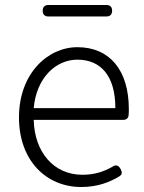

<svg xmlns="http://www.w3.org/2000/svg" viewBox="-20 -736 578 769"><path d="M398 -256H475C486 -256 494 -263 495 -274C496 -282 496 -291 496 -299C496 -455 419 -547 290 -547C170 -547 56 -440 56 -266C56 -91 167 13 305 13C371 13 418 -6 457 -29C470 -37 470 -46 463 -59C455 -74 444 -78 430 -68C395 -48 357 -36 310 -36C195 -36 118 -127 115 -256H304ZM360 -303H278H115C126 -425 204 -497 290 -497C384 -497 442 -432 442 -303ZM290 -716H174C159 -716 151 -708 151 -693C151 -678 159 -670 174 -670H290H406C421 -670 429 -678 429 -693C429 -708 421 -716 406 -716Z"/></svg>

Font: GenSenRounded2 TW L
Style: Regular
Weight: 300
Version: Version 2.100;PS 2.1;hotconv 16.6.51;makeotf.lib2.5.65220 DE